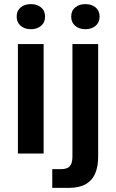

<svg xmlns="http://www.w3.org/2000/svg" viewBox="-20 -746 565 933"><path d="M67 0V-532H192V0ZM130 -604Q100 -604 80.5 -620.5Q61 -637 61 -665Q61 -694 80.5 -710Q100 -726 130 -726Q160 -726 179.5 -710Q199 -694 199 -665Q199 -637 179.5 -620.5Q160 -604 130 -604ZM234 167V76H276Q306 76 319 62Q332 48 332 14V-532H457V16Q457 63 442.5 97Q428 131 396.5 149Q365 167 313 167ZM395 -604Q365 -604 345.5 -620.5Q326 -637 326 -665Q326 -694 345.5 -710Q365 -726 395 -726Q425 -726 444.5 -710Q464 -694 464 -665Q464 -637 444.5 -620.5Q425 -604 395 -604Z"/></svg>

Font: Mona Sans ExtraLight SemiBold
Style: Regular
Weight: 600
Version: Version 2.000